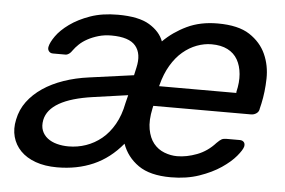

<svg xmlns="http://www.w3.org/2000/svg" viewBox="-44 -589 978 659"><g transform="rotate(5 445.5 -260.0)"><path d="M20 -141Q27 -176 47.5 -203.5Q68 -231 99 -252Q130 -273 170.5 -287Q211 -301 257 -307L410 -328L416 -355Q427 -403 404.5 -430Q382 -457 321 -457Q297 -457 276.5 -451Q256 -445 239.5 -436Q223 -427 211.5 -416Q200 -405 193 -395Q182 -378 169 -378H126Q117 -378 112 -384.5Q107 -391 109 -400Q112 -415 127.5 -437Q143 -459 172 -480Q201 -501 242 -515.5Q283 -530 337 -530Q409 -530 446 -507.5Q483 -485 495 -452Q529 -486 575 -508Q621 -530 681 -530Q752 -530 791 -504.5Q830 -479 847.5 -440Q865 -401 864 -355.5Q863 -310 854 -269L850 -252Q849 -241 840.5 -235Q832 -229 822 -229H485L483 -220Q474 -178 479.5 -148Q485 -118 500 -99.5Q515 -81 537 -72.5Q559 -64 581 -64Q614 -64 649.5 -77.5Q685 -91 712 -121Q723 -132 729 -135Q735 -138 746 -138H791Q800 -138 805 -132.5Q810 -127 808 -117Q805 -105 787 -83.5Q769 -62 738 -41Q707 -20 663.5 -5Q620 10 566 10Q494 10 454 -18Q414 -46 398 -91Q355 -39 299 -14.5Q243 10 174 10Q132 10 100 -1.5Q68 -13 48 -33.5Q28 -54 20.5 -81.5Q13 -109 20 -141ZM207 -65Q238 -65 267 -75Q296 -85 320.5 -105Q345 -125 363 -156.5Q381 -188 389 -230L396 -258L276 -241Q128 -220 113 -148Q109 -127 115 -111.5Q121 -96 134.5 -85.5Q148 -75 167 -70Q186 -65 207 -65ZM499 -298H765V-302Q773 -335 770.5 -363.5Q768 -392 756 -413Q744 -434 721.5 -445.5Q699 -457 666 -457Q641 -457 615.5 -447.5Q590 -438 567.5 -419Q545 -400 527.5 -370.5Q510 -341 500 -302Z"/></g></svg>

Font: SVN-Rubik
Style: Italic
Weight: 400
Italic angle: -12°
Designer: Hubert and Fischer
Foundry: Hubert & Fischer
Version: Version 2.101; ttfautohint (v1.8.3)